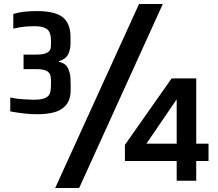

<svg xmlns="http://www.w3.org/2000/svg" viewBox="-20 -897 1083 953"><path d="M254 36 670 -877H788L373 36ZM166 -330Q135 -330 102 -333.5Q69 -337 31 -344V-413Q63 -406 98 -404Q133 -402 149 -402Q177 -402 194 -407Q211 -412 219.5 -421Q228 -430 230.5 -444Q233 -458 233 -476V-499Q233 -510 230 -523Q227 -536 211.5 -545Q196 -554 158 -554H97V-626H158Q189 -626 204.5 -631.5Q220 -637 226 -645.5Q232 -654 232.5 -664.5Q233 -675 233 -684V-694Q233 -718 227 -734Q221 -750 203 -758.5Q185 -767 149 -767Q133 -767 110 -765.5Q87 -764 46 -755V-828Q78 -837 107.5 -839.5Q137 -842 163 -842Q254 -842 292 -811Q330 -780 330 -712V-680Q330 -651 318.5 -627.5Q307 -604 272 -593V-590Q307 -583 318.5 -556.5Q330 -530 330 -503L331 -458Q332 -407 310.5 -379Q289 -351 252 -340.5Q215 -330 166 -330ZM857 0V-98H600V-178L832 -508H954V-184H1015V-98H954V0ZM707 -184H857V-404Z"/></svg>

Font: Matangi Black
Style: Regular
Weight: 900
Designer: Prashant Pant
Foundry: The Graphic Ant
Version: Version 3.002